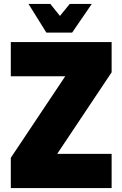

<svg xmlns="http://www.w3.org/2000/svg" viewBox="-20 -957 623 977"><path d="M35 -154 312 -569H35V-743H548V-589L271 -174H548V0H35ZM125 -937H236L285 -876L335 -937H447L347 -791H216Z"/></svg>

Font: Exo Black
Style: Regular
Weight: 900
Designer: Natanael Gama
Foundry: Natanael Gama
Version: Version 1.500; ttfautohint (v1.6)